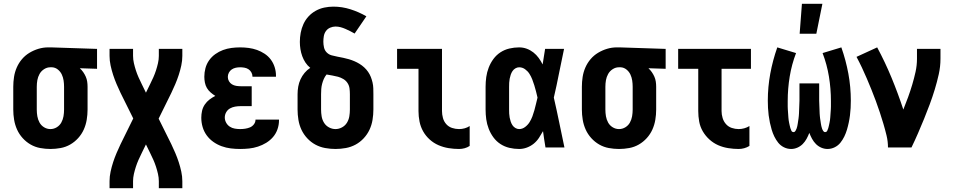

<svg xmlns="http://www.w3.org/2000/svg" viewBox="-20 -778 5040 1013"><path d="M246 8Q219 8 192 3Q165 -2 141.5 -15.5Q118 -29 99.5 -49.5Q81 -70 70 -94.5Q59 -119 54.5 -146Q50 -173 50 -200V-320Q50 -346 54 -372Q58 -398 68.5 -422Q79 -446 96 -466Q113 -486 135.5 -499.5Q158 -513 183 -520.5Q208 -528 234 -528H250L492 -520V-415L401 -418Q411 -409 419 -397.5Q427 -386 432.5 -373.5Q438 -361 440 -347.5Q442 -334 442 -320V-200Q442 -173 437.5 -146Q433 -119 422 -94.5Q411 -70 392.5 -49.5Q374 -29 350.5 -15.5Q327 -2 300 3Q273 8 246 8ZM246 -97Q264 -97 279.5 -106.5Q295 -116 303.5 -131.5Q312 -147 315 -164.5Q318 -182 318 -200V-320Q318 -337 315.5 -353.5Q313 -370 306 -385Q299 -400 285.5 -411Q272 -422 255 -423H245Q228 -423 212.5 -413Q197 -403 188.5 -387.5Q180 -372 177 -355Q174 -338 174 -320V-200Q174 -182 177 -164.5Q180 -147 188.5 -131.5Q197 -116 212.5 -106.5Q228 -97 246 -97Z M558 215V178Q558 153 563.5 127.5Q569 102 577 77.5Q585 53 595 29.5Q605 6 616 -17L683 -153L616 -288Q605 -311 595 -334.5Q585 -358 577 -382.5Q569 -407 563.5 -432.5Q558 -458 558 -483V-520H682V-483Q682 -464 686.5 -444.5Q691 -425 697 -406.5Q703 -388 711 -370Q719 -352 728 -334L750 -289L772 -334Q781 -352 789 -370Q797 -388 803 -406.5Q809 -425 813.5 -444.5Q818 -464 818 -483V-520H942V-483Q942 -458 936.5 -432.5Q931 -407 923 -382.5Q915 -358 905 -334.5Q895 -311 884 -288L817 -152L884 -17Q895 6 905 29.5Q915 53 923 77.5Q931 102 936.5 127.5Q942 153 942 178V215H818V178Q818 159 813.5 139.5Q809 120 803 101.5Q797 83 789 65Q781 47 772 29L750 -16L728 29Q719 47 711 65Q703 83 697 101.5Q691 120 686.5 139.5Q682 159 682 178V215Z M1247 8Q1222 8 1197.5 5Q1173 2 1149.5 -6.5Q1126 -15 1105.5 -29.5Q1085 -44 1070.5 -64Q1056 -84 1049 -108Q1042 -132 1042 -157Q1042 -175 1046 -193Q1050 -211 1060.5 -226.5Q1071 -242 1085.5 -253Q1100 -264 1116 -272Q1103 -280 1091 -290.5Q1079 -301 1071.5 -314Q1064 -327 1061 -342.5Q1058 -358 1058 -373Q1058 -396 1064 -418.5Q1070 -441 1083.5 -460Q1097 -479 1116 -492.5Q1135 -506 1156.5 -514Q1178 -522 1201 -525Q1224 -528 1247 -528Q1270 -528 1292.5 -525Q1315 -522 1336 -514.5Q1357 -507 1376 -494.5Q1395 -482 1408.5 -464Q1422 -446 1429 -424Q1436 -402 1436 -380V-373H1312V-375Q1312 -386 1306 -396.5Q1300 -407 1290.5 -413Q1281 -419 1269.5 -421Q1258 -423 1247 -423Q1235 -423 1223.5 -420.5Q1212 -418 1202.5 -411.5Q1193 -405 1187.5 -394.5Q1182 -384 1182 -372Q1182 -360 1188 -349.5Q1194 -339 1204 -333Q1214 -327 1226 -325Q1238 -323 1250 -323H1308V-218H1250Q1235 -218 1220.5 -215.5Q1206 -213 1193.5 -206Q1181 -199 1173.5 -186Q1166 -173 1166 -158Q1166 -144 1173 -131Q1180 -118 1192 -110Q1204 -102 1218.5 -99.5Q1233 -97 1247 -97Q1260 -97 1273.5 -99Q1287 -101 1299 -106Q1311 -111 1319.5 -122Q1328 -133 1328 -146V-147H1452V-143Q1452 -119 1444 -96Q1436 -73 1420.5 -55Q1405 -37 1384.5 -24.5Q1364 -12 1341 -4.5Q1318 3 1294.5 5.5Q1271 8 1247 8Z M1750 8Q1723 8 1695.5 3Q1668 -2 1644 -15Q1620 -28 1601 -48.5Q1582 -69 1570.5 -93.5Q1559 -118 1554.5 -145.5Q1550 -173 1550 -200V-281Q1550 -301 1553.5 -321Q1557 -341 1565.5 -359.5Q1574 -378 1587 -393.5Q1600 -409 1617 -420Q1602 -432 1591.5 -448Q1581 -464 1574.5 -482Q1568 -500 1565 -519Q1562 -538 1562 -557Q1562 -581 1566.5 -605Q1571 -629 1581 -651Q1591 -673 1607.5 -691Q1624 -709 1645.5 -721Q1667 -733 1691 -738Q1715 -743 1739 -743Q1785 -743 1829 -729Q1873 -715 1913 -692L1851 -601Q1839 -608 1827 -614Q1815 -620 1802.5 -625.5Q1790 -631 1777 -634.5Q1764 -638 1750 -638Q1736 -638 1722 -632Q1708 -626 1699.5 -614Q1691 -602 1688.5 -587.5Q1686 -573 1686 -558Q1686 -543 1689.5 -527.5Q1693 -512 1704 -501Q1715 -490 1730 -486Q1745 -482 1760.5 -479Q1776 -476 1791 -473Q1806 -470 1821 -465.5Q1836 -461 1850 -455Q1864 -449 1877 -441Q1890 -433 1901.5 -422.5Q1913 -412 1922 -399Q1931 -386 1936.5 -372Q1942 -358 1945.5 -343Q1949 -328 1949.5 -312.5Q1950 -297 1950 -281V-200Q1950 -173 1945.5 -145.5Q1941 -118 1929.5 -93.5Q1918 -69 1899 -48.5Q1880 -28 1856 -15Q1832 -2 1804.5 3Q1777 8 1750 8ZM1750 -97Q1768 -97 1784.5 -106Q1801 -115 1810.5 -130.5Q1820 -146 1823 -164Q1826 -182 1826 -200V-281Q1826 -297 1824 -312Q1822 -327 1813.5 -340Q1805 -353 1791.5 -361Q1778 -369 1763.5 -373Q1749 -377 1734 -379.5Q1719 -382 1703 -385Q1694 -374 1688.5 -361.5Q1683 -349 1679.5 -335.5Q1676 -322 1675 -308.5Q1674 -295 1674 -281V-200Q1674 -182 1677 -164Q1680 -146 1689.5 -130.5Q1699 -115 1715.5 -106Q1732 -97 1750 -97Z M2402 8Q2374 8 2346.5 3.5Q2319 -1 2293.5 -12Q2268 -23 2247 -42Q2226 -61 2212.5 -85Q2199 -109 2193.5 -136.5Q2188 -164 2188 -192V-415H2075V-520H2312V-192Q2312 -174 2317 -155.5Q2322 -137 2334.5 -123Q2347 -109 2365 -103Q2383 -97 2402 -97Q2417 -97 2431.5 -101Q2446 -105 2458 -113V-8Q2446 0 2431.5 4Q2417 8 2402 8Z M2719 8Q2693 8 2667.5 2Q2642 -4 2620.5 -18Q2599 -32 2583.5 -53Q2568 -74 2558.5 -98.5Q2549 -123 2545.5 -148.5Q2542 -174 2542 -200V-320Q2542 -346 2545.5 -371.5Q2549 -397 2558.5 -421.5Q2568 -446 2583.5 -467Q2599 -488 2620.5 -502Q2642 -516 2667.5 -522Q2693 -528 2719 -528Q2740 -528 2759 -521Q2778 -514 2794 -501.5Q2810 -489 2822 -472.5Q2834 -456 2843 -438Q2846 -459 2849.5 -479.5Q2853 -500 2856 -520H2956Q2942 -456 2929.5 -391.5Q2917 -327 2902 -263Q2917 -198 2930.5 -132Q2944 -66 2958 0H2858Q2854 -22 2851 -43.5Q2848 -65 2845 -86Q2835 -68 2823.5 -50.5Q2812 -33 2796 -20Q2780 -7 2760 0.5Q2740 8 2719 8ZM2719 -97Q2736 -97 2750.5 -108Q2765 -119 2774 -133.5Q2783 -148 2789 -164Q2795 -180 2799.5 -196.5Q2804 -213 2808 -230Q2812 -247 2816 -263Q2812 -280 2808 -296Q2804 -312 2799 -328Q2794 -344 2788 -359.5Q2782 -375 2773 -389Q2764 -403 2750 -413Q2736 -423 2719 -423Q2709 -423 2699.5 -417.5Q2690 -412 2684 -403Q2678 -394 2674.5 -383.5Q2671 -373 2669 -362.5Q2667 -352 2666.5 -341.5Q2666 -331 2666 -320V-200Q2666 -189 2666.5 -178.5Q2667 -168 2669 -157.5Q2671 -147 2674.5 -136.5Q2678 -126 2684 -117Q2690 -108 2699.5 -102.5Q2709 -97 2719 -97Z M3246 8Q3219 8 3192 3Q3165 -2 3141.5 -15.5Q3118 -29 3099.5 -49.5Q3081 -70 3070 -94.5Q3059 -119 3054.5 -146Q3050 -173 3050 -200V-320Q3050 -346 3054 -372Q3058 -398 3068.5 -422Q3079 -446 3096 -466Q3113 -486 3135.5 -499.5Q3158 -513 3183 -520.5Q3208 -528 3234 -528H3250L3492 -520V-415L3401 -418Q3411 -409 3419 -397.5Q3427 -386 3432.5 -373.5Q3438 -361 3440 -347.5Q3442 -334 3442 -320V-200Q3442 -173 3437.5 -146Q3433 -119 3422 -94.5Q3411 -70 3392.5 -49.5Q3374 -29 3350.5 -15.5Q3327 -2 3300 3Q3273 8 3246 8ZM3246 -97Q3264 -97 3279.5 -106.5Q3295 -116 3303.5 -131.5Q3312 -147 3315 -164.5Q3318 -182 3318 -200V-320Q3318 -337 3315.5 -353.5Q3313 -370 3306 -385Q3299 -400 3285.5 -411Q3272 -422 3255 -423H3245Q3228 -423 3212.5 -413Q3197 -403 3188.5 -387.5Q3180 -372 3177 -355Q3174 -338 3174 -320V-200Q3174 -182 3177 -164.5Q3180 -147 3188.5 -131.5Q3197 -116 3212.5 -106.5Q3228 -97 3246 -97Z M3877 8Q3850 8 3822 3.5Q3794 -1 3769 -12Q3744 -23 3723 -42Q3702 -61 3688 -85Q3674 -109 3669 -136.5Q3664 -164 3664 -192V-415H3558V-520H3942V-415H3787V-192Q3787 -174 3792.5 -155.5Q3798 -137 3810.5 -123Q3823 -109 3841 -103Q3859 -97 3877 -97Q3892 -97 3906.5 -101Q3921 -105 3934 -113V-8Q3921 0 3906.5 4Q3892 8 3877 8Z M4154 8Q4134 8 4116 -1Q4098 -10 4086 -25Q4074 -40 4065.5 -57.5Q4057 -75 4051.5 -93.5Q4046 -112 4042 -131Q4038 -150 4035.5 -169.5Q4033 -189 4032 -208.5Q4031 -228 4031 -247Q4031 -319 4044 -389.5Q4057 -460 4081 -528L4180 -498Q4157 -438 4146.5 -374Q4136 -310 4136 -245Q4136 -238 4136 -230.5Q4136 -223 4136 -216Q4136 -209 4136.5 -202Q4137 -195 4137.5 -187.5Q4138 -180 4138.5 -173Q4139 -166 4139.5 -158.5Q4140 -151 4141 -144Q4142 -137 4143.5 -130Q4145 -123 4146.5 -116Q4148 -109 4150 -102Q4152 -95 4155.5 -88Q4159 -81 4167 -81Q4173 -81 4177 -87.5Q4181 -94 4183 -100Q4185 -106 4186.5 -112.5Q4188 -119 4189 -126Q4190 -133 4191 -139.5Q4192 -146 4193 -152.5Q4194 -159 4194.5 -166Q4195 -173 4195.5 -179.5Q4196 -186 4196 -193Q4196 -200 4196.5 -206.5Q4197 -213 4197 -219.5Q4197 -226 4197.5 -233Q4198 -240 4198 -246.5Q4198 -253 4198 -260V-338H4302V-260Q4302 -253 4302 -246.5Q4302 -240 4302.5 -233Q4303 -226 4303 -219.5Q4303 -213 4303.5 -206.5Q4304 -200 4304 -193Q4304 -186 4304.5 -179.5Q4305 -173 4305.5 -166Q4306 -159 4307 -152.5Q4308 -146 4309 -139.5Q4310 -133 4311 -126Q4312 -119 4313.5 -112.5Q4315 -106 4317 -100Q4319 -94 4323 -87.5Q4327 -81 4333 -81Q4341 -81 4344.5 -88Q4348 -95 4350 -102Q4352 -109 4353.5 -116Q4355 -123 4356.5 -130Q4358 -137 4359 -144Q4360 -151 4360.5 -158.5Q4361 -166 4361.5 -173Q4362 -180 4362.5 -187.5Q4363 -195 4363.5 -202Q4364 -209 4364 -216Q4364 -223 4364 -230.5Q4364 -238 4364 -245Q4364 -310 4353.5 -374Q4343 -438 4320 -498L4419 -528Q4443 -460 4456 -389.5Q4469 -319 4469 -247Q4469 -228 4468 -208.5Q4467 -189 4464.5 -169.5Q4462 -150 4458 -131Q4454 -112 4448.5 -93.5Q4443 -75 4434.5 -57.5Q4426 -40 4414 -25Q4402 -10 4384 -1Q4366 8 4346 8Q4329 8 4313 1Q4297 -6 4285 -18Q4273 -30 4264.5 -45.5Q4256 -61 4250 -77Q4244 -61 4235.5 -45.5Q4227 -30 4215 -18Q4203 -6 4187 1Q4171 8 4154 8ZM4199 -600 4211 -758H4319L4287 -600Z M4665 0Q4665 -32 4657.5 -63Q4650 -94 4641 -124.5Q4632 -155 4622 -185Q4612 -215 4601 -245Q4590 -275 4578 -304.5Q4566 -334 4553.5 -363.5Q4541 -393 4527.5 -421.5Q4514 -450 4499 -478L4608 -528Q4650 -450 4684 -367.5Q4718 -285 4746 -200Q4759 -232 4771 -265Q4783 -298 4793 -331.5Q4803 -365 4810.5 -399Q4818 -433 4818 -468V-520H4942V-468Q4942 -427 4933 -386.5Q4924 -346 4912 -306.5Q4900 -267 4885.5 -228Q4871 -189 4855.5 -151Q4840 -113 4823.5 -75Q4807 -37 4789 0Z"/></svg>

Font: Iosevka Term Curly Extrabold
Style: Regular
Weight: 800
Designer: Belleve Invis
Foundry: Belleve Invis
Version: Version 32.3.0